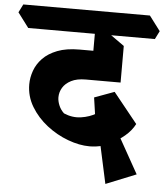

<svg xmlns="http://www.w3.org/2000/svg" viewBox="-114 -705 837 972"><g transform="rotate(5 304.5 -219.5)"><path d="M361.2 31.8Q309 31.8 251.1 10.2Q193.2 -11.2 143 -50.2Q92.8 -89.2 61.4 -141.5Q30 -193.8 30 -254.5Q30 -288.8 42.4 -323.6Q54.8 -358.5 82.5 -387.4Q110.2 -416.2 155.9 -434Q201.5 -451.8 268 -451.8H406L489.8 -303.5H313Q267.8 -303.5 239 -288.6Q210.2 -273.8 196.5 -250.8Q182.8 -227.8 182.8 -202Q182.8 -182.8 191.5 -161.5Q200.2 -140.2 218 -123.2Q260.8 -104.5 304.9 -110.6Q349 -116.8 386 -138.9Q423 -161 445 -189L497.2 -4Q464 13.5 429.1 22.6Q394.2 31.8 361.2 31.8ZM457.8 214.5 394.2 -78.2 456.2 -125 611.5 152.5ZM396 12 362.8 -216.8 464 -254 587 -101.2Q569.5 -67 536.6 -39.4Q503.8 -11.8 472.2 1ZM489.8 -303.8 338.5 -345.5V-589.8L385.2 -563.8L489.8 -489.5ZM0 -538 -56.2 -612.8 -35.2 -654.5H608.2L664.5 -579.8L643.5 -538Z"/></g></svg>

Font: Eczar
Style: Regular
Weight: 400
Designer: Vaibhav Singh
Foundry: Rosetta Type Foundry
Version: Version 2.000